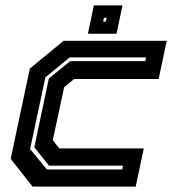

<svg xmlns="http://www.w3.org/2000/svg" viewBox="-20 -691 665 711"><path d="M100.5 0 19.5 -103 90.5 -437 215.5 -540H597.5L567.5 -398.5H254.5L217.5 -368L175.5 -172L199.5 -141.5H512.5L482.5 0ZM153.5 -63.5H432.5L435.5 -77.5H161.5L107 -145.5L161 -400.5L240 -464.5H518L521 -478.5H238L148 -404.5L91.5 -139ZM305.5 -566 327.5 -671H433.5L411.5 -566ZM362 -611H372L375 -625H365Z"/></svg>

Font: Tourney Thin
Style: Italic
Weight: 100
Italic angle: -12°
Designer: Tyler Finck
Foundry: Etcetera Type Co
Version: Version 1.015